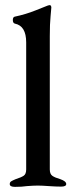

<svg xmlns="http://www.w3.org/2000/svg" viewBox="-20 -725 296 748"><path d="M18 -8Q18 -15 23.5 -18.5Q29 -22 41 -27Q63 -34 72.5 -40.5Q82 -47 82 -65V-560Q82 -624 38 -633Q30 -635 30 -647Q30 -658 37 -660Q80 -669 118.5 -684.5Q157 -700 165 -703Q171 -705 174 -705Q177 -705 178.5 -702Q180 -699 180 -696Q180 -690 177 -661.5Q174 -633 174 -584V-65Q174 -47 184 -40Q194 -33 215 -27Q238 -19 238 -8Q238 2 218 2Q198 2 170 0Q144 -2 127 -2Q111 -2 85 0Q66 3 38 3Q18 3 18 -8Z"/></svg>

Font: EB Garamond Medium
Style: Regular
Weight: 500
Designer: Georg Duffner and Octavio Pardo
Foundry: Georg Duffner
Version: Version 1.000